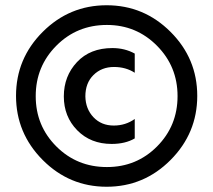

<svg xmlns="http://www.w3.org/2000/svg" viewBox="-20 -702 812 731"><path d="M493 -175Q457 -154 405 -154Q325 -154 274 -206Q223 -258 223 -335Q223 -412 273 -465.5Q323 -519 408 -519Q455 -519 493 -498V-425Q459 -447 414 -447Q367 -447 336 -416.5Q305 -386 305 -335Q306 -287 336 -255.5Q366 -224 413 -224Q458 -224 493 -249ZM629.5 -580.5Q731 -479 731 -337Q731 -195 629.5 -93Q528 9 386 9Q244 9 142.5 -93Q41 -195 41 -337Q41 -479 142.5 -580.5Q244 -682 386 -682Q528 -682 629.5 -580.5ZM387 -66Q500 -66 578 -144.5Q656 -223 656 -336Q656 -449 577.5 -528Q499 -607 387 -607Q273 -607 194.5 -528Q116 -449 116 -336Q116 -223 194.5 -144.5Q273 -66 387 -66Z"/></svg>

Font: Hind Siliguri Medium
Style: Regular
Weight: 500
Designer: Jyotish Sonowal
Foundry: Indian Type Foundry
Version: Version 1.001;PS 1.0;hotconv 1.0.86;makeotf.lib2.5.63406; tt